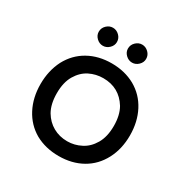

<svg xmlns="http://www.w3.org/2000/svg" viewBox="-156 -822 906 934"><g transform="rotate(30 297.0 -354.5)"><path d="M215 -590Q195 -590 179.5 -605Q164 -620 164 -640Q164 -661 179.5 -676Q195 -691 215 -691Q235 -691 250.5 -676Q266 -661 266 -640Q266 -620 250.5 -605Q235 -590 215 -590ZM379 -590Q359 -590 343.5 -605Q328 -620 328 -640Q328 -661 343.5 -676Q359 -691 379 -691Q399 -691 414.5 -676Q430 -661 430 -640Q430 -620 414.5 -605Q399 -590 379 -590ZM297 -18Q223 -18 165 -50Q108 -83 77 -142.5Q46 -202 46 -278Q46 -353 77 -414Q109 -474 166 -506Q223 -538 297 -538Q370 -538 428 -506Q486 -473 517 -413.5Q548 -354 548 -278Q548 -202 517 -143Q485 -82 428 -50Q371 -18 297 -18ZM297 -101Q338 -101 374 -120Q410 -138 433.5 -178Q457 -218 457 -279Q457 -339 434 -379Q387 -455 297 -455Q256 -455 220 -437Q184 -419 160.5 -379.5Q137 -340 137 -279Q137 -218 160 -178Q182 -141 217.5 -121Q253 -101 297 -101Z"/></g></svg>

Font: Huninn
Style: Regular
Weight: 400
Designer: justfont
Foundry: justfont
Version: Version 1.003